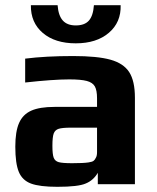

<svg xmlns="http://www.w3.org/2000/svg" viewBox="-20 -710 604 740"><path d="M39 0ZM39 -145Q39 -203 53.5 -236Q68 -269 100.5 -283.5Q133 -298 190 -298H354V-331Q354 -362 345.5 -377Q337 -392 314.5 -398Q292 -404 247 -404Q185 -404 77 -392V-484Q156 -494 262 -494Q355 -494 405.5 -480Q456 -466 478 -432Q500 -398 500 -333V0H357V-44Q340 -15 311 -3Q282 10 201 10Q133 10 99.5 -2.5Q66 -15 52.5 -47.5Q39 -80 39 -145ZM321 -84Q335 -86 340.5 -90Q346 -94 350 -103Q354 -110 354 -124V-218H254Q220 -218 206 -213.5Q192 -209 187 -195.5Q182 -182 182 -148Q182 -115 187 -102Q192 -89 206.5 -85Q221 -81 258 -81Q302 -81 321 -84ZM99 -690H202Q205 -650 222 -631Q239 -612 272 -612Q306 -612 322.5 -630.5Q339 -649 342 -690H445Q447 -624 399.5 -583.5Q352 -543 272 -543Q192 -543 145 -583Q98 -623 99 -690Z"/></svg>

Font: Play
Style: Bold
Weight: 700
Designer: Jonas Hecksher (Cyrillic expansion: Cyreal)
Foundry: Jonas Hecksher, Playtype, e-types AS
Version: Version 2.101; ttfautohint (v1.5.65-e2d9)